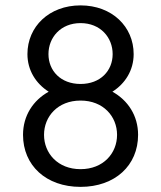

<svg xmlns="http://www.w3.org/2000/svg" viewBox="-20 -687 607 723"><path d="M403.3 -341.7C451.7 -372.5 483.3 -422.5 483.3 -483.3C483.3 -586.7 401.7 -666.7 283.3 -666.7C165 -666.7 83.3 -586.7 83.3 -483.3C83.3 -422.5 115 -372.5 163.3 -341.7C105 -309.2 66.7 -251.7 66.7 -179.2C66.7 -64.2 153.3 16.7 283.3 16.7C413.3 16.7 500 -64.2 500 -179.2C500 -251.7 461.7 -309.2 403.3 -341.7ZM283.3 -370.8C208.3 -370.8 162.5 -420.8 162.5 -483.3C162.5 -545.8 208.3 -600 283.3 -600C358.3 -600 404.2 -545.8 404.2 -483.3C404.2 -420.8 358.3 -370.8 283.3 -370.8ZM283.3 -308.3C369.2 -308.3 420.8 -248.3 420.8 -179.2C420.8 -110 369.2 -50 283.3 -50C197.5 -50 145.8 -110 145.8 -179.2C145.8 -248.3 197.5 -308.3 283.3 -308.3Z"/></svg>

Font: BoonHome
Style: Book
Weight: 400
Designer: Sungsit Sawaiwan
Foundry: Sungsit Sawaiwan
Version: Version 0.2